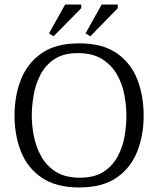

<svg xmlns="http://www.w3.org/2000/svg" viewBox="-20 -817 697 846"><path d="M329 9Q227 9 164 -34Q101 -77 72.5 -149Q44 -221 44 -307Q44 -395 72.5 -467Q101 -539 163.5 -582.5Q226 -626 329 -626Q432 -626 494.5 -582.5Q557 -539 585 -467Q613 -395 613 -307Q613 -221 584.5 -149Q556 -77 493.5 -34Q431 9 329 9ZM332 -34Q397 -34 437 -60.5Q477 -87 499 -128.5Q521 -170 529 -217.5Q537 -265 537 -307Q537 -351 528 -399Q519 -447 495.5 -488.5Q472 -530 430 -556.5Q388 -583 323 -583Q260 -583 220 -556.5Q180 -530 158.5 -488.5Q137 -447 128.5 -399Q120 -351 120 -307Q120 -265 129 -218Q138 -171 161 -129Q184 -87 225.5 -60.5Q267 -34 332 -34ZM378 -657 357 -670 428 -797H499V-781ZM216 -657 196 -670 267 -797H338V-781Z"/></svg>

Font: Manuale Light
Style: Regular
Weight: 300
Designer: Eduardo Tunni / Pablo Cosgaya
Foundry: Eduardo Tunni / Pablo Cosgaya
Version: Version 1.002